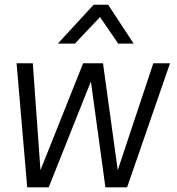

<svg xmlns="http://www.w3.org/2000/svg" viewBox="-20 -800 757 820"><path d="M299.8 -613.8H227.1L379.9 -779.8H441.9L550.8 -613.8H484.9L407.2 -727.1ZM368.2 -452.1 188 0H96.2L50.8 -529.8H120.1L152.8 -73.2L335 -529.8H419.9L482.9 -73.2L634.8 -529.8H706.1L522.9 0H430.2Z"/></svg>

Font: Cooper Hewitt
Style: Book Italic
Weight: 706
Designer: Village Type and Design LLC
Foundry: Cooper Hewitt Smithsonian Design Museum
Version: 1.000